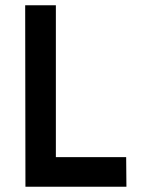

<svg xmlns="http://www.w3.org/2000/svg" viewBox="-20 -712 536 732"><path d="M77 0 76 -692H193V-113H461L462 0Z"/></svg>

Font: Panefresco 800wt
Style: Regular
Weight: 800
Designer: Campivisivi
Foundry: Campivisivi & Chank Co
Version: Version 1.001